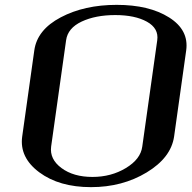

<svg xmlns="http://www.w3.org/2000/svg" viewBox="-20 -770 790 790"><path d="M565.4 -167 627 -604.5Q633.8 -653.3 584.5 -680.7Q535.2 -708 454.1 -708Q373 -708 315.9 -681.2Q258.8 -654.3 252 -604.5L190.4 -167Q183.6 -115.2 232.9 -78.6Q282.2 -42 360.4 -42Q437.5 -42 498 -78.6Q558.6 -115.2 565.4 -167ZM696.3 -208Q683.6 -121.1 583.5 -60.5Q483.4 0 354.5 0Q223.6 0 141.6 -61Q59.6 -122.1 71.3 -208L121.1 -562.5Q132.8 -647.5 230 -698.7Q327.1 -750 460 -750Q593.8 -750 675.8 -698.2Q757.8 -646.5 746.1 -562.5Z"/></svg>

Font: okolaks
Style: BoldItalic
Weight: 600
Width: 8
Italic angle: -8°
Version: Version 000.6.0